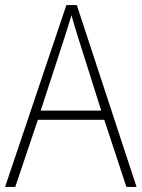

<svg xmlns="http://www.w3.org/2000/svg" viewBox="-20 -735 557 755"><path d="M477 0H517L282 -715H241L0 0H40L129 -264H390ZM288 -585 378 -300H140L233 -585C242 -614 252 -644 261 -675C270 -642 280 -611 288 -585Z"/></svg>

Font: Noto Sans Thai Looped SemiCondensed ExtraLight
Style: Regular
Weight: 200
Width: 4
Designer: Sasikarn Vongin, Ben Mitchell
Foundry: The Fontpad Ltd
Version: Version 1.001